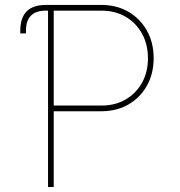

<svg xmlns="http://www.w3.org/2000/svg" viewBox="-20 -747 720 767"><path d="M83.8 -613.6H61.1V-625Q61.1 -727.3 163.4 -727.3H384.9Q446 -727.3 493.1 -699.9Q540.1 -672.6 566.9 -624.6Q593.8 -576.7 593.8 -514.2Q593.8 -452.4 566.9 -404.7Q540.1 -356.9 493.1 -329.7Q446 -302.6 384.9 -302.6H194.6V0H171.9V-704.5H163.4Q83.8 -704.5 83.8 -625ZM194.6 -325.3H384.9Q439.6 -325.3 481.5 -349.4Q523.4 -373.6 547.2 -416.2Q571 -458.8 571 -514.2Q571 -570 547.2 -612.9Q523.4 -655.9 481.5 -680.2Q439.6 -704.5 384.9 -704.5H194.6Z"/></svg>

Font: Inter Thin BETA
Style: Regular
Weight: 100
Designer: Rasmus Andersson
Foundry: rsms
Version: Version 3.011;git-f93a4a705